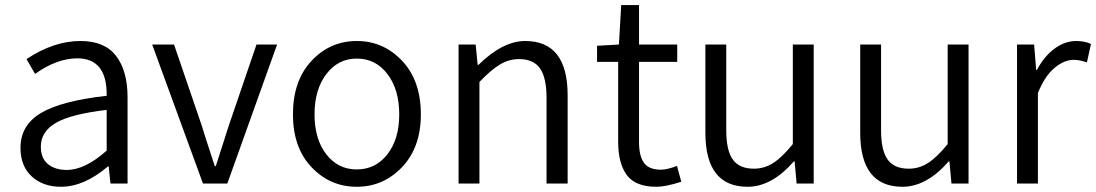

<svg xmlns="http://www.w3.org/2000/svg" viewBox="-20 -713 4259 746"><path d="M216.8 12.7Q147.5 12.7 103.5 -27.3Q59.6 -67.4 59.6 -138.7Q59.6 -226.6 139.2 -273.9Q218.8 -321.3 394.5 -340.8Q396.5 -486.3 280.3 -486.3Q201.2 -486.3 116.2 -425.8L83 -483.4Q188.5 -553.7 293 -553.7Q386.7 -553.7 431.2 -495.6Q475.6 -437.5 475.6 -335V0H409.2L402.3 -66.4H399.4Q306.6 12.7 216.8 12.7ZM239.3 -52.7Q310.5 -52.7 394.5 -127.9V-286.1Q254.9 -269.5 196.8 -235.4Q138.7 -201.2 138.7 -143.6Q138.7 -97.7 166.5 -75.2Q194.3 -52.7 239.3 -52.7Z M768.6 0 571.3 -540H656.2L763.7 -225.6Q772.5 -195.3 814.5 -67.4H818.4Q825.2 -88.9 842.8 -143.1Q860.4 -197.3 869.1 -225.6L976.6 -540H1056.6L863.3 0Z M1118.2 -268.6Q1118.2 -399.4 1190.4 -476.6Q1262.7 -553.7 1366.2 -553.7Q1469.7 -553.7 1542.5 -476.6Q1615.2 -399.4 1615.2 -268.6Q1615.2 -140.6 1542.5 -64Q1469.7 12.7 1366.2 12.7Q1262.7 12.7 1190.4 -63.5Q1118.2 -139.6 1118.2 -268.6ZM1531.2 -268.6Q1531.2 -365.2 1485.4 -425.3Q1439.5 -485.4 1366.2 -485.4Q1293.9 -485.4 1248 -425.3Q1202.1 -365.2 1202.1 -268.6Q1202.1 -172.9 1247.6 -113.8Q1293 -54.7 1366.2 -54.7Q1439.5 -54.7 1485.4 -113.8Q1531.2 -172.9 1531.2 -268.6Z M1761.7 0V-540H1828.1L1835.9 -460.9H1838.9Q1933.6 -553.7 2020.5 -553.7Q2185.5 -553.7 2185.5 -342.8V0H2103.5V-333Q2103.5 -411.1 2078.1 -447.3Q2052.7 -483.4 1997.1 -483.4Q1957 -483.4 1922.4 -462.4Q1887.7 -441.4 1842.8 -394.5V0Z M2530.3 12.7Q2449.2 12.7 2415.5 -32.7Q2381.8 -78.1 2381.8 -163.1V-472.7H2299.8V-535.2L2384.8 -540L2393.6 -693.4H2462.9V-540H2611.3V-472.7H2462.9V-160.2Q2462.9 -107.4 2481.9 -80.6Q2501 -53.7 2547.9 -53.7Q2572.3 -53.7 2610.4 -68.4L2627 -6.8Q2566.4 12.7 2530.3 12.7Z M2884.8 12.7Q2720.7 12.7 2720.7 -197.3V-540H2801.8V-207Q2801.8 -128.9 2827.1 -93.3Q2852.5 -57.6 2909.2 -57.6Q2950.2 -57.6 2984.9 -80.1Q3019.5 -102.5 3060.5 -153.3V-540H3141.6V0H3075.2L3067.4 -85.9H3064.5Q2978.5 12.7 2884.8 12.7Z M3486.3 12.7Q3322.3 12.7 3322.3 -197.3V-540H3403.3V-207Q3403.3 -128.9 3428.7 -93.3Q3454.1 -57.6 3510.7 -57.6Q3551.8 -57.6 3586.4 -80.1Q3621.1 -102.5 3662.1 -153.3V-540H3743.2V0H3676.8L3668.9 -85.9H3666Q3580.1 12.7 3486.3 12.7Z M3931.6 0V-540H3998L4005.9 -441.4H4008.8Q4037.1 -494.1 4077.1 -523.9Q4117.2 -553.7 4162.1 -553.7Q4195.3 -553.7 4218.8 -542L4203.1 -470.7Q4173.8 -480.5 4152.3 -480.5Q4114.3 -480.5 4076.7 -448.7Q4039.1 -417 4012.7 -351.6V0Z"/></svg>

Font: Gen Shin Gothic Normal
Style: Regular
Weight: 300
Designer: [Source Han Sans]
Ryoko NISHIZUKA  (kana & ideographs); Paul D. Hunt (Latin, Greek & Cyrillic); Wenlong ZHANG  (bopomofo
Version: Version 1.002.20150607